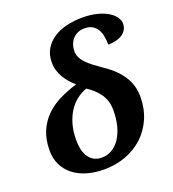

<svg xmlns="http://www.w3.org/2000/svg" viewBox="-140 -872 894 990"><g transform="rotate(-20 307.5 -377.5)"><path d="M272 -51.8Q303.2 -51.8 328.9 -67.1Q354.5 -82.5 372.8 -110.1Q391.1 -137.7 401.1 -176.3Q411.1 -214.8 411.1 -261.2Q411.1 -290.5 403.6 -313.2Q396 -335.9 383.1 -354Q370.1 -372.1 353.3 -386.7Q336.4 -401.4 317.9 -414.1Q288.6 -403.8 263.2 -384Q237.8 -364.3 219 -335.2Q200.2 -306.2 189.2 -267.8Q178.2 -229.5 178.2 -182.1Q178.2 -117.2 203.6 -84.5Q229 -51.8 272 -51.8ZM264.2 9.8Q210.9 9.8 167.7 -3.4Q124.5 -16.6 94.2 -41Q64 -65.4 47.4 -99.9Q30.8 -134.3 30.8 -176.8Q30.8 -236.3 49.3 -281Q67.9 -325.7 100.8 -358.6Q133.8 -391.6 178.7 -414.1Q223.6 -436.5 275.9 -452.1Q259.8 -466.3 245.4 -482.7Q231 -499 220.2 -517.3Q209.5 -535.6 203.1 -556.6Q196.8 -577.6 196.8 -601.1Q196.8 -643.6 215.3 -674.3Q233.9 -705.1 264.9 -725.3Q295.9 -745.6 336.7 -755.4Q377.4 -765.1 421.9 -765.1Q469.7 -765.1 505.4 -755.6Q541 -746.1 564.5 -731.2Q587.9 -716.3 599.4 -698.5Q610.8 -680.7 610.8 -664.1Q610.8 -645 602.3 -630.9Q593.8 -616.7 579.1 -607.2Q564.5 -597.7 544.7 -592.8Q524.9 -587.9 502 -587.9Q502 -613.8 497.6 -636Q493.2 -658.2 482.9 -674.3Q472.7 -690.4 456.1 -699.7Q439.5 -709 415 -709Q394.5 -709 378.2 -701.9Q361.8 -694.8 350.3 -682.4Q338.9 -669.9 332.5 -652.6Q326.2 -635.3 326.2 -615.2Q326.2 -597.7 333.5 -581.8Q340.8 -565.9 355.5 -550.3Q370.1 -534.7 391.8 -518.1Q413.6 -501.5 441.9 -481.9Q501.5 -442.4 533.7 -392.1Q565.9 -341.8 565.9 -280.8Q565.9 -214.8 542.7 -161.1Q519.5 -107.4 478.8 -69.6Q438 -31.7 382.8 -11Q327.6 9.8 264.2 9.8Z"/></g></svg>

Font: Droid Serif
Style: Bold Italic
Weight: 700
Italic angle: -12°
Designer: Monotype Design team
Foundry: Monotype Imaging Inc.
Version: Version 1.03